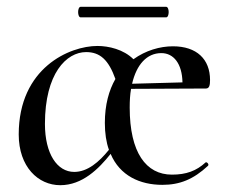

<svg xmlns="http://www.w3.org/2000/svg" viewBox="-20 -531 667 564"><path d="M217 -480H468C478 -480 478 -511 468 -511H217C207 -511 207 -480 217 -480ZM584 -54C557 -29 527 -18 485 -18C409 -18 361 -83 361 -215C361 -235 362 -253 365 -270L585 -271C595 -271 597 -281 597 -296C597 -357 558 -395 488 -395C450 -395 408 -383 372 -357C343 -386 299 -396 266 -396C185 -396 35 -332 35 -136C35 -41 92 13 157 13C222 13 270 -35 305 -79C332 -15 391 12 457 12C508 12 548 -4 591 -44C595 -48 588 -56 584 -54ZM198 -26C148 -26 112 -79 112 -167C112 -315 175 -378 233 -378C274 -378 299 -355 319 -299C300 -266 288 -223 288 -170C288 -140 292 -113 300 -91C271 -55 237 -26 198 -26ZM454 -375C490 -375 515 -344 516 -289L368 -285C381 -341 411 -375 454 -375Z"/></svg>

Font: Cormorant Infant Book
Style: Regular
Weight: 500
Designer: Christian Thalmann (Catharsis Fonts)
Version: Version 1.000;PS 002.000;hotconv 1.0.88;makeotf.lib2.5.64775